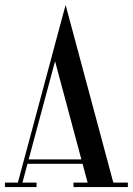

<svg xmlns="http://www.w3.org/2000/svg" viewBox="-40 -757 537 777"><path d="M225.5 -737 173.5 -544V-543.7L32.3 -18H-20.1V0H107.9V-18H50.8L71.2 -94H294.2L314.6 -18H257.4V0H477.4V-18H418.6ZM182.8 -509.2 289.3 -112H76Z"/></svg>

Font: Picaflor 24 pt
Style: Regular
Weight: 400
Designer: Ariel Martín Pérez
Foundry: Tunera Type Foundry
Version: Version 1.000;hotconv 1.0.109;makeotfexe 2.5.65596